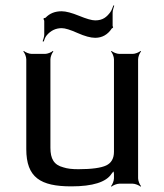

<svg xmlns="http://www.w3.org/2000/svg" viewBox="-20 -685 613 716"><path d="M246 10C326 10 376 -6 396 -37C399 -42 406 -47 407 -51L403 -53C402 -49 405 -41 405 -36V-20C405 -11 399 4 394 9L396 11C401 6 416 0 425 0H475C484 0 499 6 504 11L506 9C501 4 495 -11 495 -20V-464C495 -473 501 -488 506 -493L504 -495C499 -490 484 -484 475 -484H425C416 -484 401 -490 396 -495L394 -493C399 -488 405 -473 405 -464V-119C405 -94 395 -77 376 -68C357 -59 322 -54 272 -54C249 -54 231 -56 216 -61C181 -70 168 -93 168 -134V-464C168 -473 174 -488 179 -493L177 -495C172 -490 157 -484 148 -484H98C89 -484 74 -490 69 -495L67 -493C72 -488 78 -473 78 -464V-129C78 -23 131 10 246 10ZM335 -609C322 -609 302 -615 275 -626C248 -637 226 -643 210 -643C185 -643 165 -635 150 -619C148 -618 145 -617 144 -618L142 -614C143 -613 145 -609 145 -607V-556C145 -548 141 -537 139 -531L143 -530C145 -536 148 -546 154 -553C169 -571 188 -580 210 -580C223 -580 242 -574 269 -562C296 -550 318 -544 335 -544C361 -544 382 -556 397 -579C398 -580 400 -581 400 -580L402 -584C402 -584 400 -587 400 -588V-637C400 -647 404 -657 406 -664L403 -665C400 -658 397 -647 391 -639C378 -622 364 -609 335 -609Z"/></svg>

Font: Gamestation Storm
Style: Regular
Weight: 400
Designer: Jonas Hecksher
Foundry: Jonas Hecksher, Playtypeª, e-types AS
Version: Version 1.003